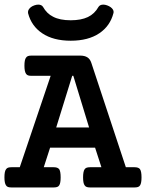

<svg xmlns="http://www.w3.org/2000/svg" viewBox="-21 -824 643 844"><path d="M102.5 -765.6Q102.1 -767.6 102.1 -771Q102.1 -782.2 114.7 -792.5Q121.1 -797.4 130.1 -800.5Q139.2 -803.7 147 -803.7Q161.6 -803.7 168 -793.9Q184.6 -764.2 212.4 -750.5Q241.7 -734.9 290 -734.9Q335.4 -734.9 365.2 -749Q395 -763.2 412.1 -793.9Q418.5 -803.7 433.1 -803.7Q440.9 -803.7 449.7 -800.5Q458.5 -797.4 465.3 -792.5Q478.5 -782.7 478.5 -771Q478.5 -769.5 477.5 -765.6Q462.9 -709.5 415.5 -677.7Q366.7 -645 290 -645Q213.4 -645 164.6 -677.7Q117.2 -709.5 102.5 -765.6ZM601.1 -44.4Q601.1 -19 594.7 -9.3Q591.3 -3.9 585.4 -2Q579.6 0 570.3 0H375Q366.2 0 360.4 -2Q354.5 -3.9 351.1 -9.3Q344.2 -18.1 344.2 -44.4Q344.2 -70.3 351.1 -80.1Q354.5 -85 360.1 -86.9Q365.7 -88.9 375 -88.9H424.8L397 -174.8H199.2L171.4 -88.9H214.8Q223.6 -88.9 229.5 -86.9Q235.4 -85 239.3 -80.1Q245.6 -70.3 245.6 -44.4Q245.6 -19 239.3 -9.3Q235.8 -3.9 230 -2Q224.1 0 214.8 0H29.3Q20 0 14.4 -2Q8.8 -3.9 5.4 -9.3Q-1.5 -19 -1.5 -44.4Q-1.5 -70.8 5.4 -79.6Q8.8 -85 14.4 -86.9Q20 -88.9 29.3 -88.9H65.9L201.7 -490.7H117.2Q107.9 -490.7 102.3 -492.7Q96.7 -494.6 93.3 -500Q86.4 -509.8 86.4 -535.2Q86.4 -561.5 93.3 -570.3Q96.7 -575.7 102.3 -577.6Q107.9 -579.6 117.2 -579.6H331.1Q351.1 -579.6 363 -572Q375 -564.5 380.4 -547.9L532.2 -88.9H570.3Q587.9 -88.9 594.2 -80.6Q601.1 -70.8 601.1 -44.4ZM226.1 -263.7H370.6L301.3 -490.7H296.4Z"/></svg>

Font: Courier Prime SemiBold
Style: Regular
Weight: 600
Designer: Alan Dague-Greene
Foundry: Quote-Unquote Apps
Version: Version 1.202